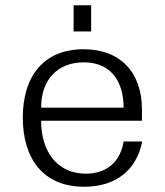

<svg xmlns="http://www.w3.org/2000/svg" viewBox="-20 -700 629 733"><path d="M67 -251C67 -98 142 13 301 13C425 13 502 -53 523 -160H452C440 -85 390 -37 308 -37C198 -37 137 -122 137 -239H522V-282C522 -423 440 -512 299 -512C146 -512 67 -408 67 -251ZM137 -289C137 -400 204 -462 300 -462C412 -462 452 -378 452 -289ZM261 -580H328V-680H261Z"/></svg>

Font: Perun Light
Style: Regular
Weight: 300
Foundry: Copyright (c) Stefan Peev, Context Ltd, 2016
Version: Version 1.089